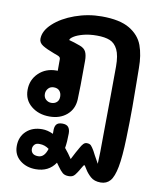

<svg xmlns="http://www.w3.org/2000/svg" viewBox="-96 -673 903 1061"><g transform="rotate(10 355.0 -142.5)"><path d="M641 -262 642 -132Q642 -51 639 45Q636 149 625 206.5Q614 264 594 287Q574 310 541 310Q505 310 484 291Q463 272 451 251.5Q439 231 436 231Q433 231 420 254Q417 259 414 264.5Q411 270 406 277Q396 293 386.5 299.5Q377 306 360 306Q339 306 326.5 295.5Q314 285 298 262Q290 250 285 244Q248 300 175 300Q122 300 86 270.5Q50 241 50 192Q50 140 84 108Q118 76 173 76Q203 76 235 91V76Q234 51 243.5 38.5Q253 26 277 26Q301 26 311 38.5Q321 51 321 74Q321 120 315 156Q337 182 356 211Q366 190 376.5 171.5Q387 153 392 144Q401 127 409.5 118Q418 109 429 109Q445 109 453 117.5Q461 126 472 145L484 168Q500 198 508 211Q511 160 511 45L513 -170L514 -336Q514 -398 498 -430.5Q482 -463 454 -474.5Q426 -486 381 -486Q338 -486 304.5 -477Q271 -468 252.5 -456Q234 -444 234 -435Q262 -428 297 -415Q322 -406 331 -387.5Q340 -369 340 -337Q340 -175 337 -119Q334 -65 296 -32.5Q258 0 199 0Q138 0 96.5 -34Q55 -68 55 -124Q55 -181 94.5 -219Q134 -257 194 -257H201V-323Q201 -335 183 -341L164 -348Q121 -364 98.5 -378Q76 -392 76 -414Q76 -459 121.5 -501Q167 -543 239.5 -569Q312 -595 389 -595Q491 -595 546 -562Q601 -529 620.5 -475.5Q640 -422 640 -349Q640 -294 641 -262ZM239 -118Q239 -138 228 -150.5Q217 -163 196 -163Q176 -163 164.5 -149.5Q153 -136 153 -119Q153 -99 166 -87.5Q179 -76 196 -76Q215 -76 227 -87Q239 -98 239 -118ZM226 177Q202 159 173 159Q154 158 144.5 168.5Q135 179 135 193Q135 208 145 217.5Q155 227 176 227Q211 227 226 177Z"/></g></svg>

Font: Mali
Style: Bold
Weight: 700
Designer: Kitiyaporn Chalermlarp | Katatrad Aksorn Co.,Ltd.
Foundry: Cadson Demak Co.,Ltd.
Version: Version 1.000; ttfautohint (v1.6)